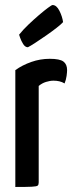

<svg xmlns="http://www.w3.org/2000/svg" viewBox="-20 -744 299 764"><path d="M41 0V-465Q69 -485 104.5 -497.5Q140 -510 178 -510Q218 -510 232.5 -499Q247 -488 247 -465Q247 -457 245 -442Q243 -427 237 -412Q227 -418 216 -420.5Q205 -423 193 -423Q179 -423 163 -418Q147 -413 134 -402V-18Q134 -9 130 -5.5Q126 -2 106.5 -1Q87 0 41 0ZM91 -556Q80 -556 72 -569Q64 -582 60 -594Q56 -606 56 -606Q72 -626 93 -646Q114 -666 135 -684Q156 -702 171 -713Q186 -724 189 -724Q205 -724 216.5 -701Q228 -678 231 -656Q224 -648 205.5 -633.5Q187 -619 164 -603Q141 -587 121 -574Q101 -561 91 -556Z"/></svg>

Font: Yanone Kaffeesatz Medium
Style: Regular
Weight: 500
Designer: Yanone (Cyrillic: Daniel Pouzeot, Huerta Tipografica, and Cyreal)
Foundry: Yanone
Version: Version 2.003